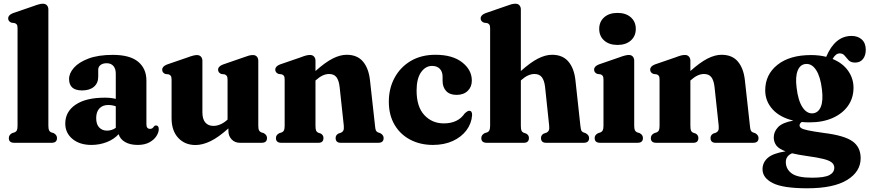

<svg xmlns="http://www.w3.org/2000/svg" viewBox="-20 -769 4682 1034"><path d="M240.5 -718V-92.5Q240.5 -75 244 -67.5Q247.5 -60 255 -56.5L269.5 -52Q287 -42 287 -25.5Q287 0 258 0H56.5Q27.5 0 27.5 -25.5Q27.5 -42 45 -52L59.5 -56.5Q67.5 -60 71 -67.5Q74.5 -75 74.5 -92.5V-616Q74.5 -630.5 70.8 -636.2Q67 -642 59 -644.5L41 -647Q24 -654 24 -670Q24 -688 49.5 -698L160 -736Q194 -749 210.5 -749Q225 -749 232.8 -740.2Q240.5 -731.5 240.5 -718Z M331.5 -103.5Q331.5 -167.5 387 -205.2Q442.5 -243 545 -243Q578 -243 603.5 -236.5V-373Q603.5 -399 590.5 -413.8Q577.5 -428.5 554.5 -428.5Q533.5 -428.5 521.2 -418.8Q509 -409 509 -394V-356Q509 -321.5 486 -301.8Q463 -282 422 -282Q352 -282 352 -343.5Q352 -374.5 378.2 -404.2Q404.5 -434 457 -453.8Q509.5 -473.5 587.5 -473.5Q679.5 -473.5 724 -436.5Q768.5 -399.5 768.5 -335V-99Q768.5 -75 788.5 -75Q801.5 -75 809 -88Q814 -93.5 819.5 -93.5Q835 -93.5 835 -73.5Q835 -55.5 822 -35.5Q809 -15.5 783.8 -2Q758.5 11.5 721.5 11.5Q680.5 11.5 653.5 -4.2Q626.5 -20 619 -46.5Q593.5 -18.5 554.5 -3.5Q515.5 11.5 472.5 11.5Q409 11.5 370.2 -20.8Q331.5 -53 331.5 -103.5ZM498 -133Q498 -99.5 514.2 -82.5Q530.5 -65.5 556.5 -65.5Q582 -65.5 603.5 -80.5V-196.5Q584.5 -203.5 562.5 -203.5Q532.5 -203.5 515.2 -185Q498 -166.5 498 -133Z M904 -133V-339.5Q904 -354 900.2 -359.8Q896.5 -365.5 888.5 -368.5L870.5 -370.5Q853.5 -377.5 853.5 -393.5Q853.5 -411.5 879 -421.5L989.5 -459.5Q1024 -472.5 1040 -472.5Q1054.5 -472.5 1062.2 -463.8Q1070 -455 1070 -441.5V-164Q1070 -127.5 1085.8 -109.2Q1101.5 -91 1129 -91Q1147.5 -91 1166.5 -99Q1185.5 -107 1204.5 -124L1205.5 -125V-339.5Q1205.5 -354 1201.5 -359.8Q1197.5 -365.5 1190 -368.5L1172 -370.5Q1154.5 -377.5 1154.5 -393.5Q1154.5 -411.5 1180.5 -421.5L1290.5 -459.5Q1309 -466.5 1320 -469.5Q1331 -472.5 1342 -472.5Q1356 -472.5 1363.5 -463.8Q1371 -455 1371 -441.5V-92.5Q1371 -75 1374.8 -67.5Q1378.5 -60 1386 -56.5L1400.5 -52Q1418 -42 1418 -25.5Q1418 0 1389 0H1272Q1245 0 1227.5 -18.2Q1210 -36.5 1210 -64.5V-77.5Q1156 -29 1113.2 -8.5Q1070.5 12 1033 12Q975.5 12 939.8 -26.5Q904 -65 904 -133Z M1679 -442V-386.5Q1731 -433 1771.2 -453.5Q1811.5 -474 1847 -474Q1904 -474 1934.8 -437.5Q1965.5 -401 1972.5 -337L1999.5 -93Q2001 -75 2004 -67.5Q2007 -60 2014.5 -56.5L2028.5 -51.5Q2046 -41.5 2046 -25.5Q2046 0 2017 0H1815Q1787.5 0 1787.5 -26Q1787.5 -41 1802 -49.5L1816.5 -54.5Q1825 -58 1829 -66Q1833 -74 1831.5 -92L1809 -301Q1805 -336 1792 -353.2Q1779 -370.5 1752 -370.5Q1718 -370.5 1681.5 -337.5L1679 -335.5V-92.5Q1679 -74 1682.2 -66Q1685.5 -58 1693.5 -54.5L1708 -49.5Q1722 -41 1722 -26Q1722 0 1695 0H1495Q1466 0 1466 -25.5Q1466 -42 1483.5 -51.5L1498.5 -56.5Q1506 -60 1509.5 -67.5Q1513 -75 1513 -92.5V-340Q1513 -354.5 1509.2 -360.2Q1505.5 -366 1497.5 -368.5L1479.5 -371Q1462.5 -378 1462.5 -394Q1462.5 -412 1488 -422L1598.5 -460Q1616.5 -467 1627.8 -470Q1639 -473 1649.5 -473Q1663.5 -473 1671.2 -464.2Q1679 -455.5 1679 -442Z M2521 -335Q2521 -301 2498.8 -279.5Q2476.5 -258 2439 -258Q2402 -258 2382.8 -278.8Q2363.5 -299.5 2363.5 -333.5V-355.5Q2363.5 -383 2348.5 -398.5Q2333.5 -414 2307 -414Q2271.5 -414 2247.5 -379.8Q2223.5 -345.5 2223.5 -281.5Q2223.5 -194 2265.2 -149.2Q2307 -104.5 2370 -104.5Q2446.5 -104.5 2482.5 -158Q2498.5 -173 2507.5 -172.5Q2523 -172 2522.5 -149Q2519.5 -104.5 2492.5 -68Q2465.5 -31.5 2419 -10Q2372.5 11.5 2311.5 11.5Q2243 11.5 2189.2 -16.8Q2135.5 -45 2104.8 -97.2Q2074 -149.5 2074 -221Q2074 -293 2105 -350.2Q2136 -407.5 2192.2 -440.8Q2248.5 -474 2325 -474Q2417 -474 2469 -433.2Q2521 -392.5 2521 -335Z M2785 -718V-386.5Q2837 -433 2877.2 -453.5Q2917.5 -474 2953 -474Q3010 -474 3041 -437.5Q3072 -401 3079 -336.5L3105.5 -93Q3107.5 -75 3110.2 -67.5Q3113 -60 3121 -56.5L3134.5 -51.5Q3152.5 -41.5 3152.5 -25.5Q3152.5 0 3123.5 0H2921Q2893.5 0 2893.5 -26Q2893.5 -41 2908 -49.5L2923 -54.5Q2931 -58 2935.2 -66Q2939.5 -74 2937.5 -92L2915.5 -300.5Q2911.5 -335.5 2898.2 -353Q2885 -370.5 2858 -370.5Q2824 -370.5 2787.5 -338L2785 -335.5V-92.5Q2785 -74 2788.2 -66Q2791.5 -58 2799.5 -54.5L2814 -49.5Q2828.5 -41 2828.5 -26Q2828.5 0 2801 0H2601.5Q2572 0 2572 -25.5Q2572 -42 2590 -52L2604.5 -56.5Q2612 -60 2615.8 -67.5Q2619.5 -75 2619.5 -92.5V-616Q2619.5 -630.5 2615.5 -636.2Q2611.5 -642 2604 -644.5L2586 -647Q2568.5 -654 2568.5 -670Q2568.5 -688 2594.5 -698L2704.5 -736Q2723 -743 2734 -746Q2745 -749 2756 -749Q2770 -749 2777.5 -740.2Q2785 -731.5 2785 -718Z M3305.5 -527Q3260.5 -527 3233.8 -550.8Q3207 -574.5 3207 -613.5Q3207 -652 3233.8 -675.8Q3260.5 -699.5 3305.5 -699.5Q3350.5 -699.5 3377.2 -675.8Q3404 -652 3404 -613.5Q3404 -574.5 3377.2 -550.8Q3350.5 -527 3305.5 -527ZM3395.5 -442V-92.5Q3395.5 -75 3399.2 -67.5Q3403 -60 3410.5 -56.5L3425 -52Q3442.5 -42.5 3442.5 -25.5Q3442.5 0 3413.5 0H3212Q3182.5 0 3182.5 -25.5Q3182.5 -42.5 3200.5 -51.5L3215 -56.5Q3222.5 -60 3226.2 -67.5Q3230 -75 3230 -92.5V-340Q3230 -354.5 3226 -360.2Q3222 -366 3214.5 -368.5L3196.5 -371Q3179.5 -378 3179.5 -394Q3179.5 -412 3205 -422L3315 -460Q3349.5 -473 3366 -473Q3380.5 -473 3388 -464.2Q3395.5 -455.5 3395.5 -442Z M3698 -442V-386.5Q3750 -433 3790.2 -453.5Q3830.5 -474 3866 -474Q3923 -474 3953.8 -437.5Q3984.5 -401 3991.5 -337L4018.5 -93Q4020 -75 4023 -67.5Q4026 -60 4033.5 -56.5L4047.5 -51.5Q4065 -41.5 4065 -25.5Q4065 0 4036 0H3834Q3806.5 0 3806.5 -26Q3806.5 -41 3821 -49.5L3835.5 -54.5Q3844 -58 3848 -66Q3852 -74 3850.5 -92L3828 -301Q3824 -336 3811 -353.2Q3798 -370.5 3771 -370.5Q3737 -370.5 3700.5 -337.5L3698 -335.5V-92.5Q3698 -74 3701.2 -66Q3704.5 -58 3712.5 -54.5L3727 -49.5Q3741 -41 3741 -26Q3741 0 3714 0H3514Q3485 0 3485 -25.5Q3485 -42 3502.5 -51.5L3517.5 -56.5Q3525 -60 3528.5 -67.5Q3532 -75 3532 -92.5V-340Q3532 -354.5 3528.2 -360.2Q3524.5 -366 3516.5 -368.5L3498.5 -371Q3481.5 -378 3481.5 -394Q3481.5 -412 3507 -422L3617.5 -460Q3635.5 -467 3646.8 -470Q3658 -473 3668.5 -473Q3682.5 -473 3690.2 -464.2Q3698 -455.5 3698 -442Z M4417 -53Q4526.5 -39.5 4570.8 -8.2Q4615 23 4615 83Q4615 155.5 4542 200.2Q4469 245 4327.5 245Q4197 245 4141.8 217Q4086.5 189 4086.5 142.5Q4086.5 106 4114.8 81.2Q4143 56.5 4210.5 46Q4174 32.5 4160.5 14Q4147 -4.5 4147 -29Q4147 -59.5 4170.2 -84.2Q4193.5 -109 4252.5 -119.5Q4179.5 -137 4140.2 -180.8Q4101 -224.5 4101 -282.5Q4101 -367.5 4167 -420Q4233 -472.5 4347.5 -472.5Q4391.5 -472.5 4429.5 -463Q4477 -575.5 4566 -575.5Q4600.5 -575.5 4621.5 -556Q4642.5 -536.5 4642.5 -501Q4642.5 -469.5 4627.2 -450.8Q4612 -432 4585.5 -432Q4562 -432 4550.2 -444.5Q4538.5 -457 4528.8 -469.2Q4519 -481.5 4502 -481.5Q4480.5 -481.5 4464 -451.5Q4518.5 -429 4547.5 -387.8Q4576.5 -346.5 4576.5 -296.5Q4576.5 -241 4546.8 -199Q4517 -157 4463.8 -133.5Q4410.5 -110 4340 -110Q4318 -110 4297.5 -112Q4286 -104 4286 -93.5Q4286 -85.5 4294.8 -79.2Q4303.5 -73 4331.5 -67Q4359.5 -61 4417 -53ZM4320 -424.5Q4289.5 -422.5 4276 -389.2Q4262.5 -356 4270 -297Q4278 -228 4301.2 -192.2Q4324.5 -156.5 4356.5 -158.5Q4387 -161 4400.5 -194Q4414 -227 4406.5 -287.5Q4398.5 -355.5 4375.5 -391.2Q4352.5 -427 4320 -424.5ZM4212 103.5Q4212 141.5 4243.5 164.8Q4275 188 4353 188Q4420 188 4446.5 174Q4473 160 4473 134Q4473 118 4460.2 106.8Q4447.5 95.5 4415.2 87.2Q4383 79 4324.5 71Q4278 64.5 4245.5 56.5Q4212 71 4212 103.5Z"/></svg>

Font: Fraunces 72pt Soft
Style: Bold
Weight: 700
Version: Version 1.000;[b76b70a41]